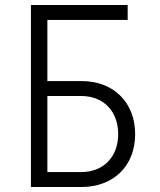

<svg xmlns="http://www.w3.org/2000/svg" viewBox="-20 -750 640 770"><path d="M104 0H306C436 0 522 -85 522 -212C522 -339 436 -425 306 -425H170V-670H492V-730H104ZM170 -60V-365H306C395 -365 454 -304 454 -212C454 -121 395 -60 306 -60Z"/></svg>

Font: JetBrains Mono ExtraLight
Style: Regular
Weight: 240
Monospace: yes
Designer: Philipp Nurullin, Konstantin Bulenkov
Foundry: JetBrains
Version: Version 2.305